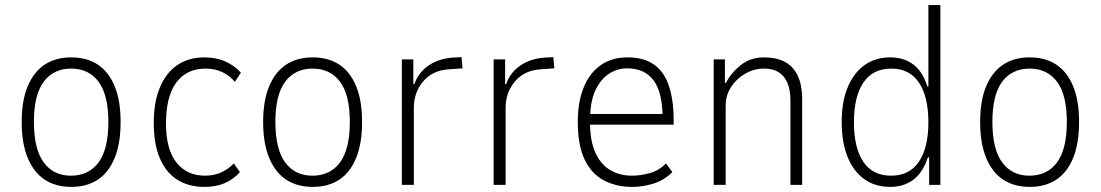

<svg xmlns="http://www.w3.org/2000/svg" viewBox="-20 -725 4317 753"><path d="M260 8Q199 8 156 -20Q113 -48 89 -105Q65 -162 65 -247Q65 -331 89 -387.5Q113 -444 156 -472Q199 -500 259 -500Q320 -500 363 -472Q406 -444 429.5 -387.5Q453 -331 453 -247Q453 -162 429.5 -105Q406 -48 363 -20Q320 8 260 8ZM258 -36Q328 -36 366.5 -88Q405 -140 405 -247Q405 -353 366.5 -404.5Q328 -456 259 -456Q190 -456 151.5 -404.5Q113 -353 113 -247Q113 -140 151.5 -88Q190 -36 258 -36Z M782 8Q720 8 675.5 -20Q631 -48 607 -104Q583 -160 583 -243Q583 -325 607.5 -383Q632 -441 676.5 -470.5Q721 -500 782 -500Q827 -500 862.5 -484.5Q898 -469 925 -440L901 -404Q881 -428 852 -442Q823 -456 786 -456Q712 -456 671.5 -401.5Q631 -347 631 -241Q631 -139 672 -87.5Q713 -36 784 -36Q822 -36 850 -50Q878 -64 897 -84L921 -50Q896 -22 862 -7Q828 8 782 8Z M1207 8Q1146 8 1103 -20Q1060 -48 1036 -105Q1012 -162 1012 -247Q1012 -331 1036 -387.5Q1060 -444 1103 -472Q1146 -500 1206 -500Q1267 -500 1310 -472Q1353 -444 1376.5 -387.5Q1400 -331 1400 -247Q1400 -162 1376.5 -105Q1353 -48 1310 -20Q1267 8 1207 8ZM1205 -36Q1275 -36 1313.5 -88Q1352 -140 1352 -247Q1352 -353 1313.5 -404.5Q1275 -456 1206 -456Q1137 -456 1098.5 -404.5Q1060 -353 1060 -247Q1060 -140 1098.5 -88Q1137 -36 1205 -36Z M1556 0V-492H1601V-395H1605Q1620 -439 1658.5 -466.5Q1697 -494 1753 -499L1790 -501L1794 -457L1737 -453Q1675 -448 1639 -405Q1603 -362 1603 -302V0Z M1916 0V-492H1961V-395H1965Q1980 -439 2018.5 -466.5Q2057 -494 2113 -499L2150 -501L2154 -457L2097 -453Q2035 -448 1999 -405Q1963 -362 1963 -302V0Z M2459 8Q2397 8 2348.5 -17.5Q2300 -43 2273 -99Q2246 -155 2246 -247Q2246 -324 2268.5 -380.5Q2291 -437 2334.5 -468.5Q2378 -500 2441 -500Q2506 -500 2546 -471Q2586 -442 2604 -386.5Q2622 -331 2622 -254V-236H2278V-278H2599L2579 -256Q2579 -362 2543.5 -409.5Q2508 -457 2440 -457Q2401 -457 2368 -435.5Q2335 -414 2314.5 -369.5Q2294 -325 2294 -253V-246Q2294 -171 2315.5 -125Q2337 -79 2374 -57.5Q2411 -36 2459 -36Q2490 -36 2526.5 -45.5Q2563 -55 2592 -84L2617 -50Q2583 -17 2541.5 -4.5Q2500 8 2459 8Z M2779 0V-492H2823V-400H2827Q2847 -439 2885 -469.5Q2923 -500 2977 -500Q3023 -500 3056 -483.5Q3089 -467 3107.5 -430.5Q3126 -394 3126 -333V0H3080V-330Q3080 -373 3068 -400.5Q3056 -428 3033.5 -442Q3011 -456 2976 -456Q2937 -456 2902.5 -436Q2868 -416 2847 -383.5Q2826 -351 2826 -311V0Z M3471 8Q3412 8 3369.5 -22.5Q3327 -53 3304 -110Q3281 -167 3281 -246Q3281 -326 3304.5 -382.5Q3328 -439 3370.5 -469.5Q3413 -500 3471 -500Q3525 -500 3562 -472Q3599 -444 3617 -386H3621V-705H3668V0H3624V-108H3619Q3600 -49 3562.5 -20.5Q3525 8 3471 8ZM3475 -36Q3547 -36 3584 -91Q3621 -146 3621 -245Q3621 -346 3584 -401Q3547 -456 3476 -456Q3403 -456 3366 -401Q3329 -346 3329 -245Q3329 -146 3365.5 -91Q3402 -36 3475 -36Z M4019 8Q3958 8 3915 -20Q3872 -48 3848 -105Q3824 -162 3824 -247Q3824 -331 3848 -387.5Q3872 -444 3915 -472Q3958 -500 4018 -500Q4079 -500 4122 -472Q4165 -444 4188.5 -387.5Q4212 -331 4212 -247Q4212 -162 4188.5 -105Q4165 -48 4122 -20Q4079 8 4019 8ZM4017 -36Q4087 -36 4125.5 -88Q4164 -140 4164 -247Q4164 -353 4125.5 -404.5Q4087 -456 4018 -456Q3949 -456 3910.5 -404.5Q3872 -353 3872 -247Q3872 -140 3910.5 -88Q3949 -36 4017 -36Z"/></svg>

Font: Nunito Sans 7pt Condensed ExtraLight
Style: Regular
Weight: 250
Width: 3
Designer: Vernon Adams
Foundry: Vernon Adams
Version: Version 3.101;gftools[0.9.27]